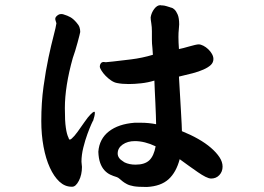

<svg xmlns="http://www.w3.org/2000/svg" viewBox="-20 -662 1040 756"><path d="M592.8 -85.9Q549.8 -106.4 510.7 -106.4Q482.4 -106.4 462.9 -92.8Q443.4 -79.1 443.4 -57.6Q443.4 -39.1 464.8 -26.4L470.7 -22.5Q489.3 -13.7 513.7 -13.7Q549.8 -13.7 567.9 -30.8Q585.9 -47.9 592.8 -85.9ZM856.4 -5.9Q856.4 13.7 843.8 27.3Q831.1 41 811.5 41Q802.7 41 789.1 34.2Q775.4 27.3 759.3 16.1Q743.2 4.9 724.6 -8.3Q706.1 -21.5 687.5 -35.2Q673.8 16.6 643.6 43.9Q613.3 71.3 558.6 74.2Q522.5 74.2 506.8 71.3Q490.2 68.4 480 63Q469.7 57.6 462.9 52.2Q456.1 46.9 450.7 42Q445.3 37.1 439.5 35.2Q425.8 31.2 413.6 25.4Q401.4 19.5 391.1 8.3Q380.9 -2.9 374.5 -20.5Q368.2 -38.1 367.2 -64.5Q371.1 -115.2 408.7 -144.5Q446.3 -173.8 509.8 -178.7H535.2Q565.4 -178.7 594.7 -172.9Q594.7 -184.6 593.8 -207.5Q592.8 -230.5 591.8 -256.8Q590.8 -283.2 589.4 -307.1Q587.9 -331.1 587.9 -344.7Q562.5 -336.9 535.6 -334Q508.8 -331.1 487.3 -331.1Q460 -331.1 441.4 -335Q429.7 -336.9 417.5 -345.2Q405.3 -353.5 395.5 -363.8Q385.7 -374 379.4 -384.3Q373 -394.5 373 -400.4Q373 -407.2 377 -412.6Q380.9 -418 388.7 -418Q390.6 -418 392.1 -417.5Q393.6 -417 396.5 -417L425.8 -419.9Q452.1 -422.9 496.1 -428.2Q540 -433.6 582 -446.3L580.1 -473.6Q578.1 -490.2 578.1 -506.3Q578.1 -522.5 578.1 -539.1Q578.1 -555.7 575.7 -570.3Q573.2 -585 573.2 -593.8Q576.2 -612.3 587.4 -627Q598.6 -641.6 611.3 -641.6Q614.3 -640.6 620.1 -640.6Q626 -640.6 635.7 -637.7L651.4 -632.8Q649.4 -632.8 654.8 -631.8Q660.2 -630.9 667 -624.5Q673.8 -618.2 679.7 -604.5Q685.5 -590.8 685.5 -565.4Q685.5 -559.6 684.1 -546.9Q682.6 -534.2 682.6 -516.6Q682.6 -505.9 683.1 -494.1Q683.6 -482.4 684.6 -468.8Q690.4 -469.7 701.7 -472.7Q712.9 -475.6 724.6 -479Q736.3 -482.4 747.1 -484.9Q757.8 -487.3 761.7 -487.3Q770.5 -487.3 780.8 -481.9Q791 -476.6 799.8 -468.3Q808.6 -460 814.5 -449.7Q820.3 -439.5 820.3 -429.7Q820.3 -416 810.1 -406.2Q799.8 -396.5 781.2 -388.2Q762.7 -379.9 738.3 -373.5Q713.9 -367.2 684.6 -360.4L692.4 -226.6Q694.3 -193.4 695.3 -173.3Q696.3 -153.3 696.3 -145.5Q730.5 -131.8 759.8 -115.2Q789.1 -98.6 810.5 -80.1Q832 -61.5 844.2 -43Q856.4 -24.4 856.4 -5.9ZM346.7 -186.5Q346.7 -188.5 339.8 -173.3Q333 -158.2 324.2 -134.3Q315.4 -110.4 308.1 -81.1Q300.8 -51.8 300.8 -25.4Q300.8 -20.5 301.8 -14.2Q302.7 -7.8 302.7 -4.9Q302.7 26.4 290.5 49.8Q278.3 73.2 264.6 73.2H261.7Q235.4 73.2 213.9 53.2Q192.4 33.2 176.3 -2Q160.2 -37.1 151.4 -84.5Q142.6 -131.8 142.6 -185.5Q142.6 -257.8 151.4 -321.3Q160.2 -384.8 170.9 -435.1Q181.6 -485.4 190.9 -520.5Q200.2 -555.7 202.1 -570.3Q202.1 -572.3 198.7 -581.5Q195.3 -590.8 202.1 -597.7Q210 -605.5 217.3 -606.4Q224.6 -607.4 229.5 -605.5Q246.1 -600.6 257.3 -594.2Q268.6 -587.9 281.2 -573.2Q290 -563.5 293 -554.7Q295.9 -545.9 295.9 -536.1Q295.9 -535.2 293 -523.4Q290 -511.7 285.6 -495.1Q281.2 -478.5 275.9 -461.4Q270.5 -444.3 266.6 -433.6Q235.4 -322.3 235.4 -236.3Q235.4 -210 236.3 -190.9Q237.3 -171.9 239.3 -158.7Q241.2 -145.5 243.7 -136.2Q246.1 -127 250 -119.1Q252 -107.4 262.2 -116.2Q272.5 -125 285.6 -143.1Q298.8 -161.1 312.5 -181.2Q326.2 -201.2 336.9 -211.9Q353.5 -228.5 353.5 -217.8Q353.5 -207 346.7 -186.5Z"/></svg>

Font: JasonHandwriting1
Style: Regular
Weight: 400
Version: Version 1.48.20